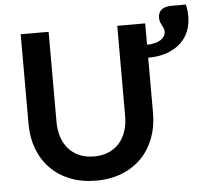

<svg xmlns="http://www.w3.org/2000/svg" viewBox="-55 -854 990 921"><g transform="rotate(-5 440.0 -394.0)"><path d="M873 -796Q876 -785 878 -770Q880 -755 880 -739Q880 -701 867 -668Q854 -635 828 -610.8Q802 -586.5 762.8 -572.2Q723.5 -558 671 -557.5V-290Q671 -225.5 650.2 -170.8Q629.5 -116 590.8 -76.2Q552 -36.5 496.5 -14.2Q441 8 371.5 8Q301.5 8 246 -14.2Q190.5 -36.5 151.8 -76.2Q113 -116 92.2 -170.8Q71.5 -225.5 71.5 -290V-723H206V-290.5Q206 -249 217.2 -215.5Q228.5 -182 249.8 -158.2Q271 -134.5 301.8 -121.5Q332.5 -108.5 371.5 -108.5Q410.5 -108.5 441.2 -121.5Q472 -134.5 493 -158Q514 -181.5 525.2 -215Q536.5 -248.5 536.5 -290V-723H671V-620Q715 -621 737.8 -636.8Q760.5 -652.5 760.5 -676Q760.5 -685.5 757.2 -692.5Q754 -699.5 750 -706.8Q746 -714 742.8 -722.8Q739.5 -731.5 739.5 -743.5Q739.5 -769.5 756 -782.8Q772.5 -796 807 -796Z"/></g></svg>

Font: Lato 2
Style: Bold
Weight: 700
Designer: Lukasz Dziedzic with Adam Twardoch and Botio Nikoltchev
Foundry: tyPoland Lukasz Dziedzic
Version: Version 2.015; 2015-08-06; http://www.latofonts.com/